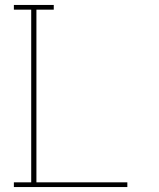

<svg xmlns="http://www.w3.org/2000/svg" viewBox="-20 -755 640 775"><path d="M36 0V-19H106V-716H36V-735H197V-716H127V-19H494V0Z"/></svg>

Font: Iosevka HT Thin Extended
Style: Regular
Weight: 100
Width: 7
Monospace: yes
Designer: Belleve Invis
Foundry: Belleve Invis
Version: Version 32.3.0; ttfautohint (v1.8.4)